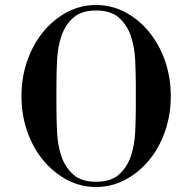

<svg xmlns="http://www.w3.org/2000/svg" viewBox="-20 -735 770 769"><path d="M206 -392V-308Q206 -260 208.5 -206.5Q211 -153 226 -109Q241 -65 273.5 -36Q306 -7 365 -7Q424 -7 456.5 -36Q489 -65 504 -109Q519 -153 521.5 -206.5Q524 -260 524 -308V-392Q524 -440 521.5 -493.5Q519 -547 504 -591Q489 -635 456.5 -664Q424 -693 365 -693Q306 -693 273.5 -664Q241 -635 226 -591Q211 -547 208.5 -493.5Q206 -440 206 -392ZM365 -715Q426 -715 480.5 -686.5Q535 -658 576 -608.5Q617 -559 640.5 -492.5Q664 -426 664 -350Q664 -274 640.5 -207.5Q617 -141 576 -92Q535 -43 480.5 -14.5Q426 14 365 14Q303 14 249 -14.5Q195 -43 154 -92Q113 -141 89.5 -207.5Q66 -274 66 -350Q66 -426 89.5 -492.5Q113 -559 154 -608.5Q195 -658 249 -686.5Q303 -715 365 -715Z"/></svg>

Font: EIisabethische
Style: Book
Weight: 400
Designer: Salychow
Version: Version 1.3